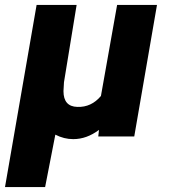

<svg xmlns="http://www.w3.org/2000/svg" viewBox="-44 -548 691 771"><path d="M263.7 -528.3 212.9 -217.8 210.9 -182.1Q210.9 -120.1 266.6 -118.7Q322.8 -116.7 361.3 -162.6L426.3 -528.3H586.4L495.1 0H350.6L353.5 -26.4Q304.2 10.7 250 10.7Q212.9 10.7 178.2 -7.3L137.2 203.1H-23.9L103 -528.3Z"/></svg>

Font: TypoPRO Roboto
Style: Italic
Weight: 900
Italic angle: -12°
Designer: Google
Version: Version 2.136; 2016